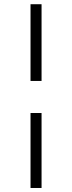

<svg xmlns="http://www.w3.org/2000/svg" viewBox="-20 -758 349 931"><path d="M181.5 -365.5H128V-737.5H181.5ZM181.5 153.5H128V-210H181.5Z"/></svg>

Font: Acari Sans
Style: Regular
Weight: 400
Designer: Alfredo Marco Pradil and Stefan Peev (font) & Cristiano Sobral (main changes)
Foundry: Alfredo Marco Pradil and Stefan Peev (font) & Cristiano Sobral (main changes)
Version: Version 1.063; ttfautohint (v1.8.3)